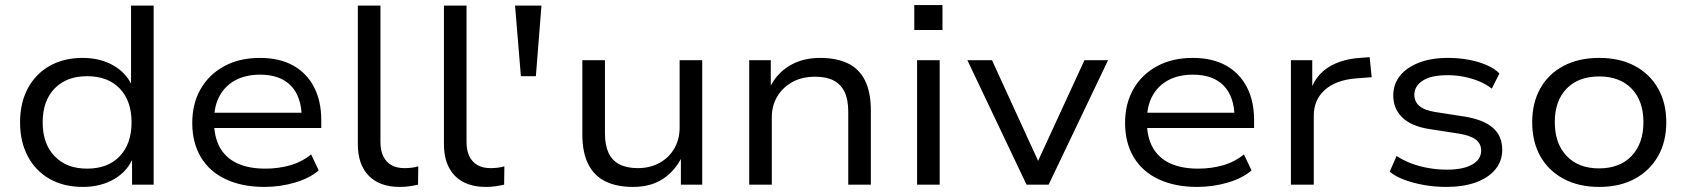

<svg xmlns="http://www.w3.org/2000/svg" viewBox="-20 -727 6639 756"><path d="M306 9Q231 9 175.5 -22.5Q120 -54 89.5 -111.5Q59 -169 59 -245Q59 -322 89.5 -379Q120 -436 175.5 -467.5Q231 -499 305 -499Q377 -499 429.5 -467.5Q482 -436 503 -382H496V-705H585V0H500V-111H506Q485 -55 431.5 -23Q378 9 306 9ZM323 -63Q405 -63 451.5 -112Q498 -161 498 -245Q498 -330 451.5 -378.5Q405 -427 323 -427Q242 -427 195 -378.5Q148 -330 148 -245Q148 -161 195 -112Q242 -63 323 -63Z M1021 9Q934 9 869.5 -21Q805 -51 771 -108Q737 -165 737 -243Q737 -319 770 -376.5Q803 -434 863 -466.5Q923 -499 1003 -499Q1080 -499 1133.5 -469.5Q1187 -440 1216 -385Q1245 -330 1245 -254V-223H803V-283H1188L1168 -266Q1167 -347 1125 -390Q1083 -433 1004 -433Q948 -433 907.5 -411.5Q867 -390 845 -350Q823 -310 823 -255V-246Q823 -187 846 -146Q869 -105 914 -84Q959 -63 1025 -63Q1076 -63 1122 -76Q1168 -89 1205 -119L1235 -56Q1199 -25 1141 -8Q1083 9 1021 9Z M1554 9Q1475 9 1432 -35Q1389 -79 1389 -159V-705H1478V-167Q1478 -135 1489 -112Q1500 -89 1521 -77Q1542 -65 1572 -65Q1585 -65 1599.5 -66.5Q1614 -68 1627 -72L1626 0Q1609 4 1591.5 6.5Q1574 9 1554 9Z M1893 9Q1814 9 1771 -35Q1728 -79 1728 -159V-705H1817V-167Q1817 -135 1828 -112Q1839 -89 1860 -77Q1881 -65 1911 -65Q1924 -65 1938.5 -66.5Q1953 -68 1966 -72L1965 0Q1948 4 1930.5 6.5Q1913 9 1893 9Z M2031 -427 2008 -705H2112L2090 -427Z M2472 9Q2409 9 2364.5 -12.5Q2320 -34 2296.5 -80Q2273 -126 2273 -198V-490H2362V-202Q2362 -156 2376 -125.5Q2390 -95 2419 -80Q2448 -65 2491 -65Q2540 -65 2577.5 -86Q2615 -107 2635.5 -143Q2656 -179 2656 -224V-490H2745V0H2661V-111H2666Q2639 -55 2591 -23Q2543 9 2472 9Z M2930 0V-490H3015V-380H3010Q3036 -436 3087.5 -467.5Q3139 -499 3209 -499Q3273 -499 3317.5 -478Q3362 -457 3385.5 -411Q3409 -365 3409 -291V0H3320V-287Q3320 -335 3305.5 -365Q3291 -395 3262.5 -410Q3234 -425 3190 -425Q3138 -425 3100 -404Q3062 -383 3040.5 -347Q3019 -311 3019 -266V0Z M3580 -609V-707H3691V-609ZM3591 0V-490H3680V0Z M4022 0 3789 -490H3886L4077 -73H4058L4250 -490H4343L4109 0Z M4694 9Q4607 9 4542.5 -21Q4478 -51 4444 -108Q4410 -165 4410 -243Q4410 -319 4443 -376.5Q4476 -434 4536 -466.5Q4596 -499 4676 -499Q4753 -499 4806.5 -469.5Q4860 -440 4889 -385Q4918 -330 4918 -254V-223H4476V-283H4861L4841 -266Q4840 -347 4798 -390Q4756 -433 4677 -433Q4621 -433 4580.5 -411.5Q4540 -390 4518 -350Q4496 -310 4496 -255V-246Q4496 -187 4519 -146Q4542 -105 4587 -84Q4632 -63 4698 -63Q4749 -63 4795 -76Q4841 -89 4878 -119L4908 -56Q4872 -25 4814 -8Q4756 9 4694 9Z M5063 0V-490H5147V-373H5141Q5162 -432 5212 -463Q5262 -494 5334 -499L5373 -502L5381 -423L5316 -418Q5238 -411 5195.5 -372Q5153 -333 5153 -272V0Z M5675 9Q5629 9 5587 1.5Q5545 -6 5510 -19Q5475 -32 5452 -51L5479 -113Q5506 -95 5538.5 -83Q5571 -71 5606.5 -65Q5642 -59 5678 -59Q5741 -59 5776.5 -79Q5812 -99 5812 -134Q5812 -161 5791.5 -177Q5771 -193 5724 -201L5607 -219Q5537 -230 5501.5 -264.5Q5466 -299 5466 -351Q5466 -395 5492 -428Q5518 -461 5566.5 -480Q5615 -499 5682 -499Q5723 -499 5761.5 -492Q5800 -485 5832 -471.5Q5864 -458 5884 -438L5854 -378Q5831 -396 5802.5 -407.5Q5774 -419 5743 -425Q5712 -431 5680 -431Q5615 -431 5582 -409.5Q5549 -388 5549 -354Q5549 -327 5568.5 -310Q5588 -293 5631 -286L5747 -268Q5821 -256 5858 -224Q5895 -192 5895 -137Q5895 -93 5868 -60Q5841 -27 5791.5 -9Q5742 9 5675 9Z M6277 9Q6196 9 6136.5 -23Q6077 -55 6045 -112Q6013 -169 6013 -246Q6013 -322 6045 -379Q6077 -436 6136.5 -467.5Q6196 -499 6277 -499Q6358 -499 6417 -467.5Q6476 -436 6508.5 -379Q6541 -322 6541 -246Q6541 -169 6508.5 -112Q6476 -55 6417 -23Q6358 9 6277 9ZM6276 -64Q6358 -64 6404.5 -113Q6451 -162 6451 -246Q6451 -330 6404.5 -378Q6358 -426 6277 -426Q6195 -426 6148.5 -378Q6102 -330 6102 -246Q6102 -162 6148.5 -113Q6195 -64 6276 -64Z"/></svg>

Font: Nunito Sans 10pt SemiExpanded
Style: Regular
Weight: 400
Width: 6
Designer: Vernon Adams
Foundry: Vernon Adams
Version: Version 3.101;gftools[0.9.27]